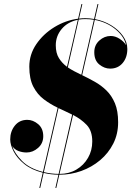

<svg xmlns="http://www.w3.org/2000/svg" viewBox="-20 -850 650 950"><path d="M383 -830H387.5L371 -758Q386.5 -760 402 -760Q424 -760 445.5 -756L462.5 -830H467L450 -755.5Q494 -747 530.2 -725Q566.5 -703 588.2 -672.5Q610 -642 610 -607.5Q610 -565.5 586.8 -538Q563.5 -510.5 525 -510.5Q496.5 -510.5 471.5 -530.8Q446.5 -551 446.5 -591.5Q446.5 -627 471.5 -649.5Q496.5 -672 527.5 -672Q550.5 -672 572.2 -657.8Q594 -643.5 603.5 -626.5Q595 -669 552.2 -704.5Q509.5 -740 449 -751.5L386.5 -478Q418 -463 449.5 -445.2Q481 -427.5 507 -402Q533 -376.5 548.8 -338.8Q564.5 -301 564.5 -245Q564.5 -187 540.5 -139.5Q516.5 -92 475.5 -57.5Q434.5 -23 382.5 -4.2Q330.5 14.5 275 14.5H273.5L258.5 80H254L269 14.5Q230.5 14 196 5.5L179 80H174.5L191.5 4.5Q135.5 -9.5 100 -38.5Q64.5 -67.5 47.5 -100.5Q30.5 -133.5 30.5 -160Q30.5 -200 53.5 -228.5Q76.5 -257 115 -257Q143.5 -257 168.8 -235.8Q194 -214.5 194 -176Q194 -140.5 168.2 -118Q142.5 -95.5 111.5 -95.5Q90 -95.5 70.5 -103.2Q51 -111 40.5 -127.5Q52 -91 89.2 -53.5Q126.5 -16 192.5 0.5L265.5 -317Q229 -334.5 197 -358.5Q165 -382.5 145 -421Q125 -459.5 125 -520Q125 -580.5 159.5 -631.2Q194 -682 249.2 -715.8Q304.5 -749.5 366.5 -757.5ZM402 -755.5Q385.5 -755.5 369.5 -753L315.5 -516.5Q330.5 -506.5 347.5 -497.5Q364.5 -488.5 382.5 -480L444.5 -752Q423.5 -755.5 402 -755.5ZM256 -626Q256 -587.5 271.5 -562.5Q287 -537.5 311.5 -519.5L365 -752Q314.5 -741.5 285.2 -706.5Q256 -671.5 256 -626ZM197 1.5Q231 10 270 10.5L337 -283Q321 -291.5 303.8 -299Q286.5 -306.5 269.5 -315ZM436.5 -150Q436.5 -203 408.8 -232Q381 -261 341.5 -281L274.5 10.5Q321.5 10.5 358 -11Q394.5 -32.5 415.5 -69Q436.5 -105.5 436.5 -150Z"/></svg>

Font: Bodoni* 36pt
Style: Bold Italic
Weight: 700
Italic angle: -13°
Version: Version 2.3